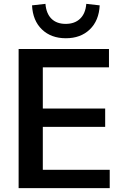

<svg xmlns="http://www.w3.org/2000/svg" viewBox="-20 -972 639 992"><path d="M76.2 -718.8H543V-624H201.2V-411.1H523.4V-316.4H201.2V-94.7H546.9V0H76.2ZM145.5 -944.3 214.8 -952.1Q218.8 -902.3 245.6 -875.5Q272.5 -848.6 319.3 -848.6Q366.2 -848.6 394 -875.5Q421.9 -902.3 425.8 -952.1L495.1 -944.3Q491.2 -865.2 443.8 -819.8Q396.5 -774.4 320.3 -774.4Q244.1 -774.4 196.8 -819.8Q149.4 -865.2 145.5 -944.3Z"/></svg>

Font: Min Sans SemiBold
Style: Regular
Weight: 600
Designer: Jinseong-Kim, NotoSansCJK, Nunito
Foundry: Jinseong-Kim
Version: Version 1.400;Glyphs 3.1.2 (3151)